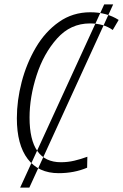

<svg xmlns="http://www.w3.org/2000/svg" viewBox="-20 -781 562 877"><path d="M72 76 456 -761H497L114 76ZM248 10Q319 10 378 -15L379 -65Q349 -54 319.5 -47Q290 -40 258 -40Q115 -40 115 -244Q115 -337 147 -436.5Q179 -536 240.5 -605Q302 -674 391 -674Q453 -674 495 -644L522 -690Q467 -725 393 -725Q312 -725 249 -680.5Q186 -636 143.5 -563.5Q101 -491 79 -406.5Q57 -322 57 -241Q57 -120 106.5 -55Q156 10 248 10Z"/></svg>

Font: Noto Sans Display SemiCondensed Light
Style: Italic
Weight: 300
Width: 4
Italic angle: -12°
Designer: Monotype Design Team
Foundry: Monotype Imaging Inc.
Version: Version 1.900